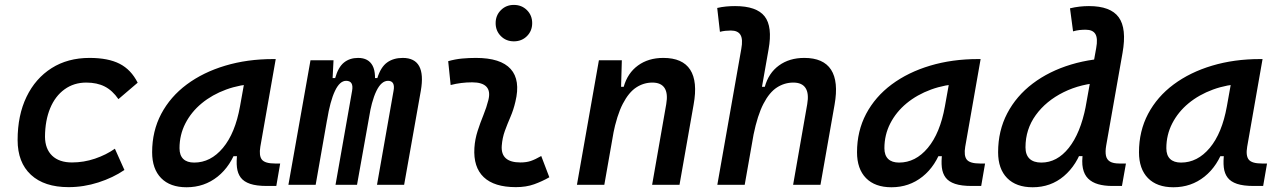

<svg xmlns="http://www.w3.org/2000/svg" viewBox="-20 -768 5313 798"><path d="M279.3 -92.8Q328.1 -92.8 374.8 -108.6Q421.4 -124.5 457.5 -149.9L497.1 -61.5Q449.7 -29.3 388.9 -9.8Q328.1 9.8 265.1 9.8Q164.1 9.8 108.6 -41.5Q53.2 -92.8 53.2 -186Q53.2 -289.1 90.3 -365.7Q127.4 -442.4 194.6 -484.9Q261.7 -527.3 352.1 -527.3Q429.7 -527.3 477.3 -502.9Q524.9 -478.5 552.2 -424.3L472.2 -356Q447.3 -392.1 415.3 -408.4Q383.3 -424.8 338.4 -424.8Q287.1 -424.8 248.3 -396.7Q209.5 -368.7 188.5 -318.1Q167.5 -267.6 167 -199.7Q167.5 -148.9 196.8 -120.8Q226.1 -92.8 279.3 -92.8Z M755.4 10.3Q687 10.3 649.7 -27.8Q612.3 -65.9 612.3 -135.3Q612.3 -223.1 650.1 -294.7Q688 -366.2 756.3 -417Q824.7 -467.8 916.3 -495.1Q1007.8 -522.5 1115.2 -522.5H1126L1062 -158.2Q1055.7 -120.6 1068.6 -104.5Q1081.5 -88.4 1123.5 -88.4H1144.5L1128.4 4.9H1088.4Q1045.9 4.9 1019.8 -3.9Q993.7 -12.7 980.7 -29.8Q967.8 -46.9 964.8 -72.3Q961.9 -97.7 966.3 -131.3L995.6 -118.7H939L966.3 -158.2Q939.9 -78.1 884.5 -33.9Q829.1 10.3 755.4 10.3ZM787.1 -92.3Q855.5 -92.3 906.5 -153.3Q957.5 -214.4 977.5 -325.7L1002.9 -467.3L1044.4 -419.9Q978 -417 919.9 -395.8Q861.8 -374.5 818.4 -338.6Q774.9 -302.7 750.5 -255.1Q726.1 -207.5 726.1 -151.9Q726.1 -122.6 741.7 -107.4Q757.3 -92.3 787.1 -92.3Z M1366.2 -517.6 1359.4 -384.3 1292 0H1178.7L1270.5 -517.6ZM1374.5 0 1443.4 -390.6Q1450.7 -432.1 1418.5 -432.1Q1392.1 -432.1 1372.1 -389.9Q1352.1 -347.7 1339.4 -269L1346.7 -443.4H1373Q1385.7 -488.8 1409.7 -508.1Q1433.6 -527.3 1468.3 -527.3Q1511.7 -527.3 1528.8 -494.6Q1545.9 -461.9 1533.7 -390.6L1463.9 0ZM1729 -390.6 1659.7 0H1546.9L1615.7 -390.6Q1619.6 -410.6 1613.8 -421.4Q1607.9 -432.1 1592.8 -432.1Q1564.9 -432.1 1544.4 -389.9Q1523.9 -347.7 1511.7 -269L1516.1 -443.4H1548.3Q1562.5 -489.3 1588.9 -508.3Q1615.2 -527.3 1653.8 -527.3Q1752.9 -527.3 1729 -390.6Z M2115.7 -596.2Q2083.5 -596.2 2061.8 -617.9Q2040 -639.6 2040 -671.9Q2040 -704.1 2061.8 -725.8Q2083.5 -747.6 2115.7 -747.6Q2148.4 -747.6 2170.2 -725.8Q2191.9 -704.1 2191.9 -671.9Q2191.9 -639.6 2170.2 -617.9Q2148.4 -596.2 2115.7 -596.2ZM2229.5 -119.6 2263.2 -31.2Q2233.4 -14.2 2200.2 -2.2Q2167 9.8 2124 9.8Q2034.2 9.8 1990.5 -31.7Q1946.8 -73.2 1951.7 -153.3Q1954.1 -189.5 1965.1 -223.6Q1976.1 -257.8 1989.3 -290Q2002.4 -322.3 2009.8 -352.1Q2019 -388.7 2002 -407.2Q1984.9 -425.8 1942.4 -425.8Q1896 -425.8 1853 -414.6L1842.8 -513.7Q1871.6 -522 1900.4 -524.7Q1929.2 -527.3 1958 -527.3Q2061 -527.3 2102.5 -481.2Q2144 -435.1 2122.1 -345.2Q2114.3 -311.5 2101.6 -282.2Q2088.9 -252.9 2078.4 -224.1Q2067.9 -195.3 2065.4 -162.1Q2060.5 -92.8 2143.1 -92.8Q2167.5 -92.8 2185.8 -98.9Q2204.1 -105 2229.5 -119.6Z M2377.9 0 2469.2 -517.6H2564.5L2561 -394L2491.7 0ZM2690.4 0 2749 -335Q2756.8 -379.4 2742.2 -402.1Q2727.5 -424.8 2691.4 -424.8Q2655.3 -424.8 2624.3 -404.5Q2593.3 -384.3 2568.6 -336.7Q2543.9 -289.1 2527.8 -208L2552.2 -407.2H2572.3Q2588.4 -464.4 2631.6 -495.8Q2674.8 -527.3 2736.8 -527.3Q2816.9 -527.3 2848.6 -478.3Q2880.4 -429.2 2862.8 -333L2804.2 0Z M3276.4 0 3335 -335Q3342.8 -379.4 3328.1 -402.1Q3313.5 -424.8 3277.3 -424.8Q3240.7 -424.8 3209.2 -404.5Q3177.7 -384.3 3153.1 -336.7Q3128.4 -289.1 3111.8 -208L3136.2 -407.2H3158.7Q3174.3 -464.4 3217.5 -495.8Q3260.7 -527.3 3322.8 -527.3Q3402.3 -527.3 3434.1 -478.3Q3465.8 -429.2 3448.7 -333L3390.1 0ZM2961.4 0 3061 -564.9Q3068.4 -605 3057.6 -623Q3046.9 -641.1 3017.6 -641.1Q3006.3 -641.1 2994.9 -639.9Q2983.4 -638.7 2972.2 -635.7L2960.9 -734.9Q2979.5 -739.3 2998 -741Q3016.6 -742.7 3035.2 -742.7Q3124.5 -742.7 3158 -700Q3191.4 -657.2 3174.3 -562.5L3075.2 0Z M3685.1 10.3Q3616.7 10.3 3579.3 -27.8Q3542 -65.9 3542 -135.3Q3542 -223.1 3579.8 -294.7Q3617.7 -366.2 3686 -417Q3754.4 -467.8 3845.9 -495.1Q3937.5 -522.5 4044.9 -522.5H4055.7L3991.7 -158.2Q3985.4 -120.6 3998.3 -104.5Q4011.2 -88.4 4053.2 -88.4H4074.2L4058.1 4.9H4018.1Q3975.6 4.9 3949.5 -3.9Q3923.3 -12.7 3910.4 -29.8Q3897.5 -46.9 3894.5 -72.3Q3891.6 -97.7 3896 -131.3L3925.3 -118.7H3868.7L3896 -158.2Q3869.6 -78.1 3814.2 -33.9Q3758.8 10.3 3685.1 10.3ZM3716.8 -92.3Q3785.2 -92.3 3836.2 -153.3Q3887.2 -214.4 3907.2 -325.7L3932.6 -467.3L3974.1 -419.9Q3907.7 -417 3849.6 -395.8Q3791.5 -374.5 3748 -338.6Q3704.6 -302.7 3680.2 -255.1Q3655.8 -207.5 3655.8 -151.9Q3655.8 -122.6 3671.4 -107.4Q3687 -92.3 3716.8 -92.3Z M4272 10.3Q4203.6 10.3 4166 -27.8Q4128.4 -65.9 4128.4 -135.3Q4128.4 -224.6 4166.3 -296.9Q4204.1 -369.1 4272.2 -420.7Q4340.3 -472.2 4431.6 -499.8Q4522.9 -527.3 4629.9 -527.3H4638.7L4563.5 -424.8Q4473.6 -420.9 4400.6 -384.8Q4327.6 -348.6 4284.9 -289.6Q4242.2 -230.5 4242.2 -155.8Q4242.2 -124.5 4259 -108.4Q4275.9 -92.3 4308.1 -92.3Q4373.5 -92.3 4422.1 -153.3Q4470.7 -214.4 4492.7 -325.7L4487.8 -119.1H4431.2L4481 -161.1Q4456.5 -82.5 4401.9 -36.1Q4347.2 10.3 4272 10.3ZM4603 4.9Q4569.8 4.9 4544.2 -2.4Q4518.6 -9.8 4502.4 -25.9Q4486.3 -42 4480.7 -68.8Q4475.1 -95.7 4481.4 -135.3L4488.3 -302.2L4536.1 -568.4Q4543.5 -608.4 4532.7 -626.5Q4522 -644.5 4492.2 -644.5Q4479 -644.5 4466.3 -643.1Q4453.6 -641.6 4439.9 -637.7L4427.2 -733.4Q4447.3 -738.3 4466.8 -740.5Q4486.3 -742.7 4505.9 -742.7Q4595.7 -742.7 4629.6 -696.3Q4663.6 -649.9 4645.5 -547.9L4577.6 -163.1Q4573.2 -137.2 4576.7 -120.8Q4580.1 -104.5 4593.5 -96.4Q4606.9 -88.4 4632.8 -88.4H4659.7L4643.1 4.9Z M4856.9 10.3Q4788.6 10.3 4751.2 -27.8Q4713.9 -65.9 4713.9 -135.3Q4713.9 -223.1 4751.7 -294.7Q4789.6 -366.2 4857.9 -417Q4926.3 -467.8 5017.8 -495.1Q5109.4 -522.5 5216.8 -522.5H5227.5L5163.6 -158.2Q5157.2 -120.6 5170.2 -104.5Q5183.1 -88.4 5225.1 -88.4H5246.1L5230 4.9H5189.9Q5147.5 4.9 5121.3 -3.9Q5095.2 -12.7 5082.3 -29.8Q5069.3 -46.9 5066.4 -72.3Q5063.5 -97.7 5067.9 -131.3L5097.2 -118.7H5040.5L5067.9 -158.2Q5041.5 -78.1 4986.1 -33.9Q4930.7 10.3 4856.9 10.3ZM4888.7 -92.3Q4957 -92.3 5008.1 -153.3Q5059.1 -214.4 5079.1 -325.7L5104.5 -467.3L5146 -419.9Q5079.6 -417 5021.5 -395.8Q4963.4 -374.5 4919.9 -338.6Q4876.5 -302.7 4852.1 -255.1Q4827.6 -207.5 4827.6 -151.9Q4827.6 -122.6 4843.3 -107.4Q4858.9 -92.3 4888.7 -92.3Z"/></svg>

Font: Cascadia Mono Medium
Style: Italic
Weight: 500
Italic angle: -10°
Monospace: yes
Designer: Aaron Bell
Foundry: Saja Typeworks
Version: Version 2407.024